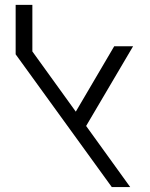

<svg xmlns="http://www.w3.org/2000/svg" viewBox="-20 -759 610 779"><path d="M433.6 0 43.5 -538.6V-739.3H111.3V-550.3L508.3 0ZM520 -571.3 320.3 -232.4 274.4 -283.7 443.4 -571.3Z"/></svg>

Font: Heebo Light
Style: Regular
Weight: 300
Designer: Oded Ezer
Foundry: Ezer Type House
Version: Version 3.100